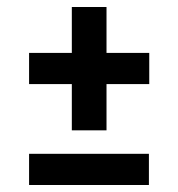

<svg xmlns="http://www.w3.org/2000/svg" viewBox="-20 -568 509 548"><path d="M63 -40V-129H405V-40ZM406 -417V-328H284V-196H185V-328H63V-417H185V-548H284V-417Z"/></svg>

Font: Raleway Thin SemiBold
Style: Regular
Weight: 600
Version: Version 4.026